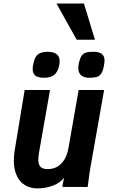

<svg xmlns="http://www.w3.org/2000/svg" viewBox="-20 -1061 640 1090"><path d="M58.5 -150Q58.5 -176 63 -205L120 -550H264L202 -198Q197.5 -173.5 197.5 -154Q197.5 -127 209.8 -114Q222 -101 250.5 -101Q297.5 -101 328 -132.5Q358.5 -164 368 -217L426.5 -550H571L494 -114Q488 -81.5 483 -39L477.5 0.5L333.5 0L343.5 -52.5Q323 -23.5 281.2 -7.5Q239.5 8.5 192.5 8.5Q151.5 8.5 121.2 -10.2Q91 -29 74.8 -64.8Q58.5 -100.5 58.5 -150ZM165.5 -669.5Q165.5 -684 170 -702.5Q178 -740.5 197.2 -753.8Q216.5 -767 250.5 -767Q318.5 -767 318.5 -713.5Q318.5 -698 314.5 -683.5Q306 -649 285.8 -634.2Q265.5 -619.5 231 -619.5Q196.5 -619.5 181 -631.5Q165.5 -643.5 165.5 -669.5ZM424.5 -675.5Q424.5 -690.5 429 -708.5Q435 -732 443.5 -744.5Q452 -757 466.8 -762Q481.5 -767 508 -767Q543 -767 558.2 -754.8Q573.5 -742.5 573.5 -717Q573.5 -704 568.5 -680.5Q563 -654.5 553.5 -641.5Q544 -628.5 529.2 -624Q514.5 -619.5 488.5 -619.5Q424.5 -619.5 424.5 -675.5ZM300.5 -1041H456.5L519 -835.5H415.5Z"/></svg>

Font: JuliaMono ExtraBold
Style: Italic
Weight: 800
Italic angle: -9°
Monospace: yes
Designer: cormullion
Foundry: corm
Version: Version 0.057; ttfautohint (v1.8.4)